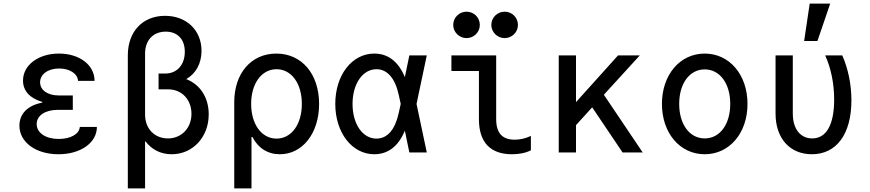

<svg xmlns="http://www.w3.org/2000/svg" viewBox="-20 -848 4840 1068"><path d="M414 -398H506C506 -487 422 -550 308 -550C192 -550 108 -485 108 -400C108 -343 145 -302 215 -281V-277C134 -262 88 -215 88 -149C88 -57 179 10 305 10C429 10 519 -54 519 -142H424C421 -102 372 -75 307 -75C234 -75 184 -109 184 -158C184 -205 231 -237 302 -237H385V-317H307C245 -317 203 -347 203 -390C203 -435 247 -467 309 -467C368 -467 412 -438 414 -398Z M787 -61H790C824 -16 874 10 935 10C1052 10 1141 -85 1141 -212C1141 -306 1093 -378 1016 -408C1069 -438 1101 -495 1101 -565C1101 -679 1018 -760 898 -760C774 -760 691 -673 691 -540V200H787ZM787 -210V-550C787 -624 832 -672 902 -672C967 -672 1008 -630 1008 -560C1008 -488 965 -439 900 -439H862V-351H916C991 -351 1045 -294 1045 -215C1045 -135 989 -78 914 -78C840 -78 787 -132 787 -210Z M1537 10C1663 10 1755 -107 1755 -270C1755 -436 1659 -550 1517 -550C1377 -550 1283 -440 1283 -280V200H1379V-86H1384C1416 -24 1469 10 1537 10ZM1377 -270C1377 -383 1435 -463 1518 -463C1601 -463 1659 -384 1659 -270C1659 -156 1601 -77 1518 -77C1435 -77 1377 -157 1377 -270Z M2062 -550C1938 -550 1845 -431 1845 -270C1845 -110 1938 10 2062 10C2138 10 2196 -34 2232 -121L2257 0H2354L2297 -270L2354 -540H2257L2232 -419C2196 -506 2138 -550 2062 -550ZM2198 -220C2178 -127 2135 -77 2074 -77C1997 -77 1941 -158 1941 -270C1941 -381 1997 -463 2074 -463C2134 -463 2178 -413 2198 -320L2209 -270Z M2740 -540H2491V-453H2644V-185C2644 -57 2707 10 2828 10C2867 10 2904 3 2933 -12V-92C2904 -78 2873 -71 2843 -71C2774 -71 2740 -108 2740 -185ZM2501 -709C2501 -669 2535 -636 2575 -636C2616 -636 2649 -669 2649 -709C2649 -751 2616 -783 2575 -783C2535 -783 2501 -751 2501 -709ZM2713 -709C2713 -669 2747 -636 2787 -636C2828 -636 2861 -669 2861 -709C2861 -751 2828 -783 2787 -783C2747 -783 2713 -751 2713 -709Z M3088 0H3184V-152L3274 -251L3443 0H3555L3339 -321L3539 -540H3418L3184 -280V-540H3088Z M3900 10C4038 10 4138 -108 4138 -270C4138 -432 4038 -550 3900 -550C3762 -550 3662 -432 3662 -270C3662 -108 3762 10 3900 10ZM3900 -78C3816 -78 3758 -156 3758 -270C3758 -384 3816 -462 3900 -462C3984 -462 4042 -384 4042 -270C4042 -156 3984 -78 3900 -78Z M4665 -540H4570C4602 -470 4620 -384 4620 -294C4620 -155 4577 -78 4498 -78C4432 -78 4390 -131 4390 -216V-540H4294V-216C4294 -78 4374 10 4496 10C4633 10 4716 -102 4716 -290C4716 -377 4698 -466 4665 -540ZM4598 -828H4484L4453 -620H4527Z"/></svg>

Font: CommitMono
Style: 500Regular
Weight: 500
Monospace: yes
Designer: Eigil Nikolajsen
Foundry: Eigil Nikolajsen
Version: Version 1.143